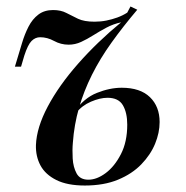

<svg xmlns="http://www.w3.org/2000/svg" viewBox="-20 -559 574 593"><path d="M242 14Q188 14 154 -3Q120 -20 105 -48Q90 -76 91 -111Q93 -165 127.5 -230Q162 -295 221 -362Q280 -429 354 -490Q330 -485 308.5 -473.5Q287 -462 268 -450Q249 -438 230.5 -429.5Q212 -421 192 -421Q168 -421 147 -432.5Q126 -444 104 -444Q89 -444 77.5 -432.5Q66 -421 55 -387L45 -353H26L48 -426Q56 -453 68 -476.5Q80 -500 98.5 -514Q117 -528 144 -528Q168 -528 185 -519Q202 -510 221 -501Q240 -492 272 -492Q291 -492 308.5 -495.5Q326 -499 342.5 -505Q359 -511 373 -520L383 -539L404 -529Q360 -477 324.5 -427.5Q289 -378 264 -328Q239 -278 224 -226Q209 -174 205 -118Q203 -96 204.5 -69.5Q206 -43 216.5 -23.5Q227 -4 253 -4Q279 -4 306.5 -24.5Q334 -45 353.5 -83Q373 -121 373 -174Q373 -211 359.5 -234Q346 -257 312 -257Q289 -257 261 -245Q233 -233 215 -210L210 -214Q239 -256 279 -272Q319 -288 356 -288Q413 -288 443 -259Q473 -230 473 -182Q473 -149 459 -115Q445 -81 416.5 -51.5Q388 -22 344.5 -4Q301 14 242 14Z"/></svg>

Font: Playfair Display Medium
Style: Italic
Weight: 500
Italic angle: -14°
Designer: Claus Eggers Sørensen
Foundry: Claus Eggers Sørensen
Version: Version 1.203